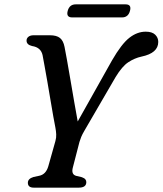

<svg xmlns="http://www.w3.org/2000/svg" viewBox="-20 -862 747 882"><path d="M376.5 -25.5Q376.5 0 342 0H135Q108 0 108 -22.5Q108 -41 134 -49L160 -54.5Q191 -60.5 202 -98.5L234.5 -214Q239 -229.5 238.2 -244.8Q237.5 -260 234.5 -275.5Q231 -292.5 225 -326.2Q219 -360 212 -402Q205 -444 197.8 -485.5Q190.5 -527 184.5 -560.2Q178.5 -593.5 175.5 -609Q167.5 -644.5 127.5 -650.5Q102.5 -656.5 102 -674.5Q101.5 -685.5 110.2 -692.8Q119 -700 134 -700H209.5Q240 -700 255.5 -687.5Q271 -675 276.5 -646.5Q280.5 -627 287.8 -586Q295 -545 303.8 -494Q312.5 -443 321.2 -392.5Q330 -342 337 -304L494.5 -584.5Q538 -660 574 -688.2Q610 -716.5 649.5 -716.5Q678.5 -716.5 692.8 -702.8Q707 -689 707 -669.5Q707 -618 630 -602Q598 -595 569.5 -576.2Q541 -557.5 511 -508L368 -262Q358 -245 353.2 -233.2Q348.5 -221.5 345 -210L315 -94Q305.5 -60.5 330.5 -54L356 -48Q368 -43.5 372.2 -38Q376.5 -32.5 376.5 -25.5ZM291 -812Q299 -842 328 -842H557Q585.5 -842 577 -812Q569 -782 540.5 -782H311.5Q283 -782 291 -812Z"/></svg>

Font: Fraunces 9pt Soft
Style: Italic
Weight: 400
Italic angle: -16°
Version: Version 1.000;[0bf87f6ff]